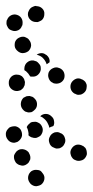

<svg xmlns="http://www.w3.org/2000/svg" viewBox="121 -438 316 654"><g transform="rotate(90 279.0 -111.0)"><path d="M438 3Q439 -2 437 -7Q436 -13 432 -17Q429 -21 424 -24Q420 -27 414 -28Q414 -28 414 -28Q403 -29 393 -23Q384 -16 382 -5Q382 1 383 6Q384 11 387 16Q391 20 395 23Q400 26 405 27Q406 27 407 27Q418 28 427 21Q436 15 438 3ZM42 22Q47 20 51 16Q54 12 56 6Q60 -4 55 -15Q50 -25 39 -28Q39 -29 39 -29Q34 -30 28 -30Q23 -30 18 -28Q13 -26 9 -22Q5 -18 3 -12Q-1 -2 4 9Q9 19 20 23Q20 23 21 24Q26 25 32 25Q37 25 42 22ZM262 -13Q261 -19 259 -24Q256 -28 252 -32Q247 -35 242 -37Q237 -38 232 -38Q231 -38 231 -38Q226 -37 221 -35Q216 -32 212 -28Q209 -24 207 -18Q206 -13 206 -8Q207 4 216 11Q225 18 236 17Q237 17 238 17Q249 16 256 7Q263 -2 262 -13ZM515 -23Q517 -28 516 -33Q515 -39 512 -43Q509 -48 505 -51Q500 -54 495 -56Q490 -57 484 -56Q479 -55 474 -52H473Q464 -46 461 -35Q458 -23 464 -14Q467 -9 472 -6Q476 -3 481 -1Q487 0 492 -1Q498 -2 502 -5H503Q508 -8 511 -13Q514 -17 515 -23ZM133 -30Q133 -35 131 -41Q129 -46 126 -50Q118 -58 107 -59Q95 -59 87 -51H86Q82 -47 80 -42Q77 -37 77 -32Q77 -26 79 -21Q81 -16 84 -12Q92 -3 103 -3Q115 -2 123 -10L124 -11Q128 -15 130 -19Q133 -24 133 -30ZM335 -49Q335 -55 334 -60Q332 -65 328 -69Q321 -78 310 -79Q298 -80 290 -73L289 -72Q285 -69 282 -64Q280 -59 279 -54Q279 -48 280 -43Q282 -38 285 -33Q293 -25 304 -24Q315 -23 324 -30L325 -31Q329 -34 332 -39Q334 -44 335 -49ZM158 -65V-67Q159 -72 161 -77Q164 -82 168 -85Q172 -89 177 -91Q182 -92 188 -92Q199 -91 207 -82Q214 -74 213 -62V-61Q213 -60 213 -58Q212 -57 212 -55Q212 -55 211 -55Q202 -50 195 -42Q193 -39 191 -36Q189 -36 187 -36Q185 -36 184 -36Q172 -37 165 -45Q157 -54 158 -65ZM369 -58Q367 -63 367 -69Q366 -74 368 -80L369 -81Q372 -91 383 -96Q393 -101 404 -97Q409 -95 413 -92Q417 -88 419 -83Q422 -78 422 -73Q422 -67 420 -62V-61Q419 -58 417 -55Q415 -53 413 -50Q406 -51 399 -49Q392 -48 385 -44Q385 -44 385 -44Q385 -44 385 -44Q380 -46 376 -50Q372 -54 369 -58ZM-20 -57Q-16 -53 -11 -51Q-6 -48 0 -48Q11 -48 19 -56Q27 -64 27 -76V-77Q28 -82 25 -87Q23 -92 20 -96Q16 -100 11 -102Q6 -104 0 -104Q-11 -105 -19 -97Q-27 -89 -27 -77L-28 -76Q-28 -71 -25 -65Q-23 -60 -20 -57ZM586 -72Q587 -77 585 -83Q584 -88 581 -93Q574 -102 563 -104Q552 -106 543 -99L542 -98Q537 -95 534 -91Q531 -86 531 -81Q530 -75 531 -70Q532 -65 535 -60Q542 -51 553 -49Q564 -47 574 -54Q579 -57 582 -62Q585 -67 586 -72ZM139 -110V-111Q144 -117 150 -120Q157 -123 164 -122Q167 -117 171 -112Q161 -109 153 -102Q145 -96 141 -86Q139 -82 138 -78Q133 -86 133 -95Q133 -103 139 -110ZM348 -128 349 -129Q355 -136 364 -137Q373 -139 381 -135Q382 -134 382 -133Q384 -126 387 -121Q380 -120 373 -116Q364 -112 357 -104Q351 -98 348 -90Q340 -98 340 -109Q340 -120 348 -128ZM198 -119Q209 -115 219 -119Q230 -123 234 -133L235 -134Q239 -145 235 -156Q231 -166 221 -171Q210 -175 199 -171Q189 -167 184 -156V-155Q179 -145 184 -134Q188 -124 198 -119ZM403 -139Q405 -134 408 -130Q412 -125 417 -123Q427 -117 438 -121Q449 -124 454 -134V-135Q457 -140 458 -145Q458 -151 457 -156Q455 -161 452 -165Q448 -170 443 -172Q433 -178 422 -174Q411 -171 406 -161V-160Q403 -155 402 -150Q402 -144 403 -139ZM234 -196Q244 -191 255 -194Q265 -197 271 -207V-208Q274 -213 275 -218Q275 -224 274 -229Q272 -234 269 -238Q265 -243 261 -245Q256 -248 250 -248Q245 -249 240 -248Q234 -246 230 -243Q226 -239 223 -234V-233Q217 -223 220 -213Q224 -202 234 -196ZM458 -197Q462 -194 468 -193Q473 -192 479 -194Q484 -195 488 -198Q493 -201 496 -206V-207Q502 -217 499 -228Q497 -239 487 -245Q482 -248 477 -249Q471 -249 466 -248Q461 -247 456 -244Q452 -240 449 -236V-235Q443 -225 445 -214Q448 -203 458 -197Z"/></g></svg>

Font: FRB American Cursive Guidelines Dotted Ultra
Style: Bold Italic
Weight: 1000
Italic angle: -25°
Version: Version 2.0;Modular Font Editor K font №1